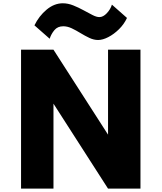

<svg xmlns="http://www.w3.org/2000/svg" viewBox="-20 -1120 959 1140"><path d="M105 0H297.5V-504.5L621.5 0H814V-825H621.5V-320.5L297.5 -825H105ZM562.5 -882.5Q590 -882.5 623.2 -899.8Q656.5 -917 686.5 -946.5Q716.5 -976 734 -1013.5L644.5 -1092.5Q636 -1064.5 614.2 -1041.5Q592.5 -1018.5 570 -1018.5Q553 -1018.5 528.8 -1031Q504.5 -1043.5 475.2 -1059.5Q446 -1075.5 414.8 -1088Q383.5 -1100.5 353 -1100.5Q302 -1100.5 256.8 -1062.8Q211.5 -1025 184.5 -969.5L275 -890Q283.5 -917.5 302.8 -940.8Q322 -964 355.5 -964Q380.5 -964 406.2 -951.8Q432 -939.5 458.5 -923.2Q485 -907 511 -894.8Q537 -882.5 562.5 -882.5Z"/></svg>

Font: Spartan ExtraBold
Style: Regular
Weight: 800
Designer: Matt Bailey, Mirko Velimirovic
Foundry: Matt Bailey
Version: Version 1.003; ttfautohint (v1.8.3)